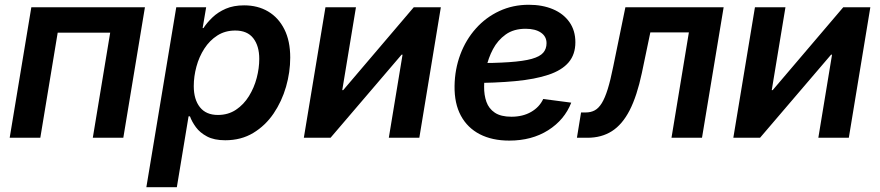

<svg xmlns="http://www.w3.org/2000/svg" viewBox="-20 -569 3635 793"><path d="M578.6 -539.1 489.3 0H363.3L435.1 -434.1H218.3L146.5 0H20L109.4 -539.1Z M584.5 204.1 708 -539.1H831.5L816.9 -453.1H820.3Q835 -475.6 857.7 -497.3Q880.4 -519 912.6 -533Q944.8 -546.9 988.3 -546.9Q1044.9 -546.9 1087.6 -521.5Q1130.4 -496.1 1154.5 -448Q1178.7 -399.9 1178.7 -331.1Q1178.7 -271 1161.4 -210.7Q1144 -150.4 1110.1 -100.3Q1076.2 -50.3 1026.1 -20Q976.1 10.3 910.2 10.3Q864.3 10.3 835 -5.4Q805.7 -21 789.1 -43.7Q772.5 -66.4 764.6 -88.4H758.8L710.4 204.1ZM879.9 -94.2Q922.4 -94.2 954.6 -115.7Q986.8 -137.2 1008.3 -172.1Q1029.8 -207 1040.3 -247.3Q1050.8 -287.6 1050.8 -325.7Q1050.8 -379.4 1026.1 -411.1Q1001.5 -442.9 951.7 -442.9Q909.7 -442.9 877.7 -422.4Q845.7 -401.9 824 -368.2Q802.2 -334.5 791.3 -293.9Q780.3 -253.4 780.3 -213.4Q780.3 -158.2 805.7 -126.2Q831.1 -94.2 879.9 -94.2Z M1711.9 0H1585.9L1642.6 -343.3H1638.7L1345.2 0H1234.9L1324.2 -539.1H1450.2L1393.6 -196.8H1397.5L1689 -539.1H1800.8Z M2083.5 11.7Q2012.7 11.7 1961.7 -14.6Q1910.6 -41 1883.5 -91.3Q1856.4 -141.6 1857.4 -213.9Q1858.4 -283.2 1881.3 -344.2Q1904.3 -405.3 1945.6 -451.4Q1986.8 -497.6 2042.5 -523.4Q2098.1 -549.3 2164.1 -549.3Q2220.2 -549.3 2263.7 -531Q2307.1 -512.7 2331.8 -477.8Q2356.4 -442.9 2356.4 -394.5Q2356.4 -344.2 2328.6 -311.5Q2300.8 -278.8 2245.6 -260.3Q2190.4 -241.7 2108.2 -233.9Q2025.9 -226.1 1917 -226.1L1931.2 -308.1Q2022.9 -308.1 2082.8 -312.3Q2142.6 -316.4 2176.3 -325.9Q2210 -335.4 2223.6 -351.3Q2237.3 -367.2 2237.3 -390.6Q2237.3 -418.5 2214.1 -434.3Q2190.9 -450.2 2150.9 -450.2Q2101.6 -450.2 2068.6 -426.5Q2035.6 -402.8 2016.1 -366Q1996.6 -329.1 1988 -287.8Q1979.5 -246.6 1979.5 -211.4Q1979 -176.8 1989 -148.4Q1999 -120.1 2023.9 -103.5Q2048.8 -86.9 2092.3 -86.9Q2139.2 -86.9 2173.6 -106.7Q2208 -126.5 2223.6 -160.2L2339.4 -145Q2311.5 -73.7 2243.9 -31Q2176.3 11.7 2083.5 11.7Z M2362.8 0 2379.9 -104.5H2398.9Q2420.4 -104.5 2436.5 -113.3Q2452.6 -122.1 2465.6 -143.1Q2478.5 -164.1 2490 -200.9Q2501.5 -237.8 2512.7 -293.9L2563 -539.1H2968.8L2879.4 0H2753.4L2825.2 -435.1H2666L2630.9 -267.1Q2610.8 -172.4 2580.6 -113.5Q2550.3 -54.7 2507.3 -27.3Q2464.4 0 2406.2 0Z M3485.8 0H3359.9L3416.5 -343.3H3412.6L3119.1 0H3008.8L3098.1 -539.1H3224.1L3167.5 -196.8H3171.4L3462.9 -539.1H3574.7Z"/></svg>

Font: Inter 18pt SemiBold
Style: Italic
Weight: 600
Italic angle: -9.3988°
Designer: Rasmus Andersson
Foundry: rsms
Version: Version 4.001;git-66647c0bb